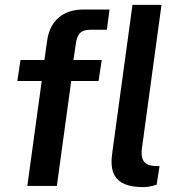

<svg xmlns="http://www.w3.org/2000/svg" viewBox="-20 -762 739 787"><path d="M568 5C584 5 604 1 622 -5L634 -81L608 -82C569 -86 555 -111 562 -156L642 -742H523L441 -142C430 -68 436 5 568 5ZM397 -516H281L290 -577C295 -621 310 -640 349 -640H418L429 -723H322C237 -723 184 -676 173 -594L162 -516H64L51 -430H151L92 0H213L272 -430H384Z"/></svg>

Font: United Sans SemiBold
Style: Italic
Weight: 600
Italic angle: -8°
Designer: Pablo Impallari, Rodrigo Fuenzalida (Modified by Dan O. Williams)
Version: Version 1.000;PS 001.000;hotconv 1.0.88;makeotf.lib2.5.64775